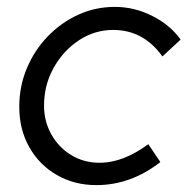

<svg xmlns="http://www.w3.org/2000/svg" viewBox="-20 -529 545 558"><path d="M260 9Q196 9 145 -20.5Q94 -50 65 -101.5Q36 -153 36 -219Q36 -278 58 -330.5Q80 -383 118.5 -423Q157 -463 207 -486Q257 -509 314 -509Q370 -509 422 -483Q474 -457 505 -414L452 -365Q397 -442 309 -442Q255 -442 209.5 -412Q164 -382 136 -332Q108 -282 108 -222Q108 -176 129.5 -138Q151 -100 187.5 -78Q224 -56 269 -56Q305 -56 340.5 -70Q376 -84 411 -110L446 -58Q360 9 260 9Z"/></svg>

Font: Red Hat Display
Style: Italic
Weight: 400
Italic angle: -12°
Designer: Pentagram, MCKL
Foundry: Pentagram, MCKL
Version: Version 1.023; ttfautohint (v1.8.3)